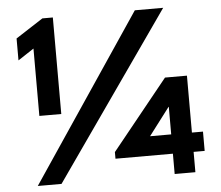

<svg xmlns="http://www.w3.org/2000/svg" viewBox="-56 -888 1096 951"><g transform="rotate(-5 492.5 -412.5)"><path d="M52.7 -628 131.7 -680V-345H240.7V-825H188.7L52.7 -737ZM789.3 -825H648.3L93.7 0H211.7ZM877.3 -197V-480H768.2L488.8 -134V-101H774.3V0H877.3V-101H932.3V-197ZM774.3 -334V-197H669.1L773.1 -334Z"/></g></svg>

Font: Hussar
Style: BdSuprExt
Weight: 700
Foundry: Cannot Into Space Fonts
Version: Version 2.00